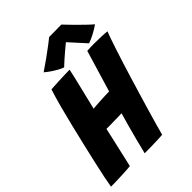

<svg xmlns="http://www.w3.org/2000/svg" viewBox="-243 -986 1107 1107"><g transform="rotate(-45 310.5 -432.5)"><path d="M2 -1.6Q5.2 -23.4 14.2 -67.2Q23.2 -111 36.2 -168.4Q49.2 -225.9 64.2 -289.6Q79.1 -353.4 94.4 -415.7Q109.8 -478 123.6 -530.5Q132.9 -565.2 141.2 -593.6Q149.5 -622 155.9 -641Q160.8 -641.5 179.6 -642.6Q198.5 -643.8 223.1 -644.8Q247.6 -645.9 271.4 -646.7Q295.1 -647.5 310.1 -647.5Q305.4 -624.1 297.1 -588.9Q288.9 -553.8 281.5 -524.1Q275.4 -499.1 268.9 -472.2Q262.4 -445.2 257.1 -423.2Q251.9 -401.1 249.2 -390.5Q260.8 -391.5 274.6 -392.7Q288.5 -393.9 303.6 -394.6Q318.8 -395.4 333.4 -396Q348 -396.6 360.6 -397.1Q373.2 -397.5 382.5 -397.6Q393.4 -433.6 406.6 -477.7Q419.9 -521.8 433.4 -566.9Q447 -612.1 458.8 -652Q467.8 -652.9 483.9 -653.4Q500.1 -654 516 -654Q547.1 -654 577 -652.7Q606.9 -651.4 620.9 -649.5Q615.1 -635.5 605.2 -607.1Q595.2 -578.8 582.7 -540.2Q570.1 -501.8 555.9 -456.9Q541.8 -412 527.3 -364.4Q512.9 -316.8 498.9 -270.2Q482.6 -216.5 467.8 -165.8Q452.9 -115.1 441.2 -73.6Q429.6 -32 422.2 -4.8Q410.6 -3.9 386.6 -2.8Q362.5 -1.8 333.1 -1.1Q303.8 -0.5 275.5 -0.5Q287.9 -51.2 299.4 -95.5Q311 -139.8 322.1 -180.1Q333.1 -220.4 344.2 -257.9Q333.8 -257.4 320.9 -257.2Q308 -257.1 294.1 -256.7Q280.2 -256.2 266.4 -256.1Q252.5 -255.9 240.3 -255.8Q228.1 -255.6 219 -255.6Q211.6 -222 202.4 -181.6Q193.1 -141.2 184.6 -103.8Q176.1 -66.4 170.1 -40.3Q164.1 -14.2 162.9 -8.8Q150.6 -7.1 129.1 -5.9Q107.5 -4.6 83 -3.6Q58.5 -2.5 36.6 -2.1Q14.6 -1.6 2 -1.6ZM460.2 -865.2Q479.2 -844.6 506.1 -817.4Q533 -790.1 558.4 -765.6Q583.9 -741.1 598.8 -728.9Q573.5 -711 546 -696.8Q518.5 -682.6 497 -675.5Q484.1 -689.8 469.4 -705.9Q454.8 -722.1 440.7 -737.6Q426.6 -753.1 416.1 -764.7Q405.5 -776.2 401.2 -781H415.5Q410.1 -776.9 396.9 -766.2Q383.6 -755.5 366.2 -740.6Q348.9 -725.8 330.6 -709.6Q312.4 -693.5 297.1 -678.9Q283.6 -683.4 264.2 -694.1Q244.9 -704.8 225.8 -717.9Q206.8 -731 193.6 -742.5Q223.8 -762.4 258.7 -787.6Q293.6 -812.8 321.9 -834.2Q350.2 -855.8 360.1 -864Q368.9 -864 388.7 -864.2Q408.5 -864.4 429.1 -864.7Q449.8 -865 460.2 -865.2Z"/></g></svg>

Font: Grandstander Thin
Style: Italic
Weight: 100
Italic angle: -15°
Designer: Tyler Finck
Foundry: Etcetera Type Co
Version: Version 1.200